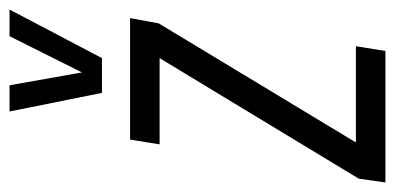

<svg xmlns="http://www.w3.org/2000/svg" viewBox="-248 -596 829 403"><g transform="rotate(-90 166.5 -394.5)"><path d="M-15 0 -7 -56 246 -474H65L75 -536H330L319 -476L69 -62H271L261 0ZM348 -789 246 -595H173L134 -789H189L216 -637L292 -789Z"/></g></svg>

Font: Georama Condensed
Style: Italic
Weight: 400
Width: 3
Italic angle: -9°
Designer: Jean-Baptiste Levee
Foundry: Production Type
Version: Version 1.000